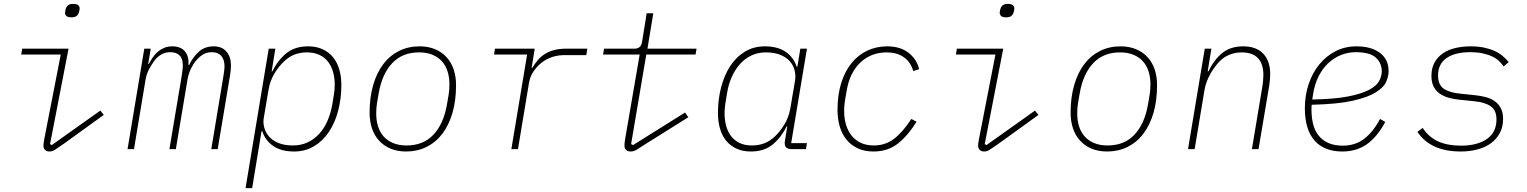

<svg xmlns="http://www.w3.org/2000/svg" viewBox="-20 -766 7840 986"><path d="M348 -677Q328 -677 321 -684Q314 -691 314 -700Q314 -706 317 -718Q320 -731 329 -738.5Q338 -746 355 -746Q375 -746 382 -739Q389 -732 389 -723Q389 -717 386 -705Q383 -692 374 -684.5Q365 -677 348 -677ZM235 12Q219 12 211 3.5Q203 -5 203 -19Q203 -24 204 -31Q205 -38 208 -55L292 -486H89L94 -516H332L237 -26L246 -21L495 -198L513 -176L308 -28Q279 -8 264 2Q249 12 235 12Z M635 0 721 -516H754L741 -437H744Q753 -454 764 -470.5Q775 -487 789.5 -499.5Q804 -512 822.5 -520Q841 -528 865 -528Q908 -528 929.5 -502.5Q951 -477 948 -432H951Q970 -472 1000.5 -500Q1031 -528 1078 -528Q1120 -528 1143 -501Q1166 -474 1166 -431Q1166 -420 1165 -407.5Q1164 -395 1162 -383L1098 0H1065L1127 -373Q1129 -387 1131 -401Q1133 -415 1133 -426Q1133 -459 1116.5 -478.5Q1100 -498 1068 -498Q1044 -498 1025 -487.5Q1006 -477 987 -455Q972 -437 960 -412Q948 -387 943 -358L883 0H850L913 -375Q915 -391 917 -405Q919 -419 919 -430Q919 -465 902 -481.5Q885 -498 855 -498Q829 -498 809 -486.5Q789 -475 774 -456Q760 -437 746 -411.5Q732 -386 727 -354L668 0Z M1360 -516H1394L1375 -399H1378Q1407 -457 1450.5 -492.5Q1494 -528 1562 -528Q1604 -528 1636 -513.5Q1668 -499 1689.5 -473Q1711 -447 1722 -410.5Q1733 -374 1733 -330Q1733 -261 1717 -199Q1701 -137 1670 -90Q1639 -43 1593.5 -15.5Q1548 12 1490 12Q1424 12 1383 -16.5Q1342 -45 1327 -92H1323L1275 200H1241ZM1485 -19Q1526 -19 1560 -35Q1594 -51 1619.5 -79Q1645 -107 1661.5 -145Q1678 -183 1686 -227L1695 -282Q1699 -305 1699 -331Q1699 -366 1690.5 -396Q1682 -426 1665 -448.5Q1648 -471 1620.5 -484Q1593 -497 1556 -497Q1523 -497 1494.5 -486.5Q1466 -476 1440 -452Q1413 -427 1390 -389.5Q1367 -352 1359 -305L1335 -163Q1330 -137 1337 -111Q1344 -85 1362 -64.5Q1380 -44 1410.5 -31.5Q1441 -19 1485 -19Z M2066 12Q2020 12 1985 -3Q1950 -18 1926 -44.5Q1902 -71 1890 -107.5Q1878 -144 1878 -187Q1878 -266 1896.5 -329.5Q1915 -393 1948.5 -437Q1982 -481 2029.5 -504.5Q2077 -528 2134 -528Q2180 -528 2215 -513Q2250 -498 2274 -471.5Q2298 -445 2310 -408.5Q2322 -372 2322 -329Q2322 -249 2303.5 -186Q2285 -123 2251.5 -79Q2218 -35 2170.5 -11.5Q2123 12 2066 12ZM2068 -19Q2154 -19 2206 -74.5Q2258 -130 2275 -228L2284 -280Q2286 -295 2287 -305.5Q2288 -316 2288 -333Q2288 -369 2278.5 -399Q2269 -429 2250 -450.5Q2231 -472 2201.5 -484.5Q2172 -497 2132 -497Q2046 -497 1994 -441.5Q1942 -386 1925 -288L1916 -236Q1914 -221 1913 -210.5Q1912 -200 1912 -183Q1912 -147 1921.5 -117Q1931 -87 1950 -65.5Q1969 -44 1998.5 -31.5Q2028 -19 2068 -19Z M2606 0 2687 -486H2517L2522 -516H2726L2710 -417H2713Q2727 -440 2743 -458.5Q2759 -477 2779.5 -489.5Q2800 -502 2826 -509Q2852 -516 2887 -516H2996L2991 -483H2880Q2814 -483 2765 -447Q2742 -430 2722 -402.5Q2702 -375 2696 -337L2640 0Z M3219 12Q3204 12 3195.5 4Q3187 -4 3187 -16Q3187 -24 3187.5 -32Q3188 -40 3191 -56L3265 -486H3077L3082 -516H3238Q3271 -516 3277 -549L3301 -698H3335L3305 -516H3557L3552 -486H3299L3221 -26L3231 -21L3498 -188L3515 -164L3293 -25Q3266 -7 3250 2.5Q3234 12 3219 12Z M3836 12Q3794 12 3762.5 -2.5Q3731 -17 3709.5 -43Q3688 -69 3677.5 -105.5Q3667 -142 3667 -186Q3667 -255 3683 -317Q3699 -379 3729.5 -426Q3760 -473 3805 -500.5Q3850 -528 3908 -528Q3974 -528 4015 -499.5Q4056 -471 4071 -424H4075L4090 -516H4124L4043 -31H4124L4119 0H4046Q4003 0 4011 -43L4023 -117H4020Q3991 -59 3947.5 -23.5Q3904 12 3836 12ZM3842 -19Q3875 -19 3903.5 -29.5Q3932 -40 3958 -64Q3985 -89 4008 -126.5Q4031 -164 4039 -211L4063 -353Q4067 -379 4060.5 -405Q4054 -431 4036 -451.5Q4018 -472 3987 -484.5Q3956 -497 3913 -497Q3872 -497 3838.5 -481Q3805 -465 3780 -437Q3755 -409 3738 -371Q3721 -333 3714 -289L3705 -234Q3701 -211 3701 -185Q3701 -150 3709 -120Q3717 -90 3734 -67.5Q3751 -45 3777.5 -32Q3804 -19 3842 -19Z M4466 12Q4420 12 4385.5 -4Q4351 -20 4327.5 -48.5Q4304 -77 4292.5 -116Q4281 -155 4281 -202Q4281 -279 4300 -339.5Q4319 -400 4353 -442Q4387 -484 4434 -506Q4481 -528 4536 -528Q4603 -528 4645.5 -495Q4688 -462 4700 -411L4670 -401Q4656 -449 4620.5 -473Q4585 -497 4534 -497Q4453 -497 4398 -444.5Q4343 -392 4328 -300L4319 -248Q4317 -232 4316 -221.5Q4315 -211 4315 -197Q4315 -159 4324.5 -126.5Q4334 -94 4353 -70Q4372 -46 4400.5 -32.5Q4429 -19 4468 -19Q4526 -19 4570.5 -52.5Q4615 -86 4660 -155L4687 -141Q4644 -71 4592 -29.5Q4540 12 4466 12Z M5148 -677Q5128 -677 5121 -684Q5114 -691 5114 -700Q5114 -706 5117 -718Q5120 -731 5129 -738.5Q5138 -746 5155 -746Q5175 -746 5182 -739Q5189 -732 5189 -723Q5189 -717 5186 -705Q5183 -692 5174 -684.5Q5165 -677 5148 -677ZM5035 12Q5019 12 5011 3.5Q5003 -5 5003 -19Q5003 -24 5004 -31Q5005 -38 5008 -55L5092 -486H4889L4894 -516H5132L5037 -26L5046 -21L5295 -198L5313 -176L5108 -28Q5079 -8 5064 2Q5049 12 5035 12Z M5666 12Q5620 12 5585 -3Q5550 -18 5526 -44.5Q5502 -71 5490 -107.5Q5478 -144 5478 -187Q5478 -266 5496.5 -329.5Q5515 -393 5548.5 -437Q5582 -481 5629.5 -504.5Q5677 -528 5734 -528Q5780 -528 5815 -513Q5850 -498 5874 -471.5Q5898 -445 5910 -408.5Q5922 -372 5922 -329Q5922 -249 5903.5 -186Q5885 -123 5851.5 -79Q5818 -35 5770.5 -11.5Q5723 12 5666 12ZM5668 -19Q5754 -19 5806 -74.5Q5858 -130 5875 -228L5884 -280Q5886 -295 5887 -305.5Q5888 -316 5888 -333Q5888 -369 5878.5 -399Q5869 -429 5850 -450.5Q5831 -472 5801.5 -484.5Q5772 -497 5732 -497Q5646 -497 5594 -441.5Q5542 -386 5525 -288L5516 -236Q5514 -221 5513 -210.5Q5512 -200 5512 -183Q5512 -147 5521.5 -117Q5531 -87 5550 -65.5Q5569 -44 5598.5 -31.5Q5628 -19 5668 -19Z M6081 0 6167 -516H6201L6182 -400H6186Q6215 -460 6257 -494Q6299 -528 6365 -528Q6431 -528 6467 -490.5Q6503 -453 6503 -385Q6503 -371 6501.5 -356Q6500 -341 6498 -326L6443 0H6409L6463 -323Q6465 -337 6466.5 -352Q6468 -367 6468 -380Q6468 -497 6356 -497Q6321 -497 6288 -482.5Q6255 -468 6228 -434Q6221 -425 6212 -412.5Q6203 -400 6194 -383.5Q6185 -367 6177.5 -347.5Q6170 -328 6166 -306L6115 0Z M6874 12Q6780 12 6730.5 -44.5Q6681 -101 6681 -211Q6681 -276 6700.5 -334Q6720 -392 6755 -435Q6790 -478 6838.5 -503Q6887 -528 6946 -528Q7022 -528 7066.5 -494.5Q7111 -461 7111 -401Q7111 -375 7098.5 -346Q7086 -317 7045 -291.5Q7004 -266 6926 -248.5Q6848 -231 6716 -228Q6715 -220 6715 -212Q6715 -204 6715 -202Q6715 -164 6723 -130.5Q6731 -97 6750 -72Q6769 -47 6800 -32.5Q6831 -18 6876 -18Q6940 -18 6986 -53.5Q7032 -89 7067 -155L7094 -140Q7052 -62 6999 -25Q6946 12 6874 12ZM6943 -498Q6903 -498 6866.5 -483.5Q6830 -469 6800.5 -441Q6771 -413 6751 -373Q6731 -333 6723 -281L6719 -255Q6832 -257 6902 -270.5Q6972 -284 7010.5 -304.5Q7049 -325 7062.5 -350Q7076 -375 7076 -400Q7076 -442 7045.5 -470Q7015 -498 6943 -498Z M7481 12Q7326 12 7259 -89L7286 -109Q7318 -61 7366 -39.5Q7414 -18 7483 -18Q7566 -18 7615.5 -52Q7665 -86 7665 -153Q7665 -200 7635 -220.5Q7605 -241 7552 -246L7474 -254Q7444 -257 7418 -264.5Q7392 -272 7372.5 -286Q7353 -300 7342 -322Q7331 -344 7331 -376Q7331 -416 7347 -445Q7363 -474 7390.5 -492.5Q7418 -511 7454.5 -519.5Q7491 -528 7532 -528Q7571 -528 7601.5 -521.5Q7632 -515 7656 -504Q7680 -493 7697.5 -478Q7715 -463 7728 -447L7702 -425Q7692 -439 7678 -452.5Q7664 -466 7643 -476Q7622 -486 7594 -492Q7566 -498 7529 -498Q7453 -498 7409 -468Q7365 -438 7365 -378Q7365 -330 7395 -310Q7425 -290 7479 -285L7556 -277Q7585 -274 7611 -267Q7637 -260 7656.5 -246Q7676 -232 7687.5 -210Q7699 -188 7699 -156Q7699 -114 7682 -82.5Q7665 -51 7636 -30Q7607 -9 7567 1.5Q7527 12 7481 12Z"/></svg>

Font: IBM Plex Mono ExtraLight
Style: Italic
Weight: 200
Italic angle: -9°
Monospace: yes
Designer: Mike Abbink, Paul van der Laan, Pieter van Rosmalen
Foundry: Bold Monday
Version: Version 2.3